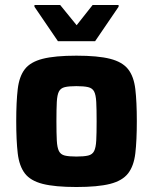

<svg xmlns="http://www.w3.org/2000/svg" viewBox="-20 -741 613 769"><path d="M286 8Q200 8 151 -4.5Q102 -17 79.5 -46.5Q57 -76 51 -127Q45 -178 45 -256Q45 -333 51 -384Q57 -435 79.5 -464Q102 -493 151 -505.5Q200 -518 286 -518Q372 -518 421 -505.5Q470 -493 493 -464Q516 -435 522 -384Q528 -333 528 -256Q528 -178 522 -127Q516 -76 493 -46.5Q470 -17 421 -4.5Q372 8 286 8ZM286 -114Q316 -114 333 -118Q350 -122 357 -136Q364 -150 365.5 -178.5Q367 -207 367 -256Q367 -304 365.5 -332.5Q364 -361 357 -374.5Q350 -388 333 -392Q316 -396 286 -396Q256 -396 239.5 -392Q223 -388 216 -374.5Q209 -361 207.5 -332.5Q206 -304 206 -256Q206 -207 207.5 -178.5Q209 -150 216 -136Q223 -122 239.5 -118Q256 -114 286 -114ZM212 -576 118 -714V-721H221L287 -640L351 -721H455V-714L361 -576Z"/></svg>

Font: Saira
Style: Bold
Weight: 700
Designer: Hector Gatti with collaboration of the Omnibus-Type team
Foundry: Omnibus-Type
Version: Version 1.100; ttfautohint (v1.8.3)